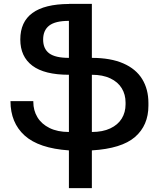

<svg xmlns="http://www.w3.org/2000/svg" viewBox="-20 -770 805 993"><path d="M747.6 -237.3V-223.6Q747.6 -121.6 678.2 -61.5Q608.9 -1.5 455.1 7.8V203.1H336.4V7.8Q180.7 -2.9 107.4 -69.1Q34.2 -135.3 34.2 -247.1H152.3V-243.2Q152.3 -198.7 173.6 -163.6Q194.8 -128.4 236.3 -107.9Q277.8 -87.4 336.4 -87.4V-383.3Q210 -383.3 147.5 -430.2Q85 -477.1 85 -565.9Q85 -748 336.4 -749.5V-750H455.1V-470.7Q552.2 -470.7 617.7 -442.1Q683.1 -413.6 715.3 -361.1Q747.6 -308.6 747.6 -237.3ZM336.4 -470.7V-662.1Q266.1 -662.1 234.6 -637.7Q203.1 -613.3 203.1 -565.4Q203.1 -517.6 234.6 -494.1Q266.1 -470.7 336.4 -470.7ZM629.4 -239.7Q629.4 -281.2 609.6 -313.7Q589.8 -346.2 550.5 -364.7Q511.2 -383.3 455.1 -383.3V-87.4Q511.2 -87.4 550.5 -106Q589.8 -124.5 609.6 -156.7Q629.4 -189 629.4 -230.5Z"/></svg>

Font: Mardoto Medium
Style: Regular
Weight: 500
Designer: Christian Robertson, Vahan Hovhannisyan
Foundry: Google
Version: Version 1.000